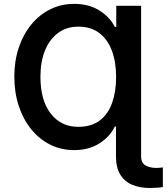

<svg xmlns="http://www.w3.org/2000/svg" viewBox="-20 -757 853 982"><path d="M744.7 204.5Q697.1 204.5 658 188.9Q619 173.3 596.1 137.6Q573.2 101.9 573.2 41.9V-110.1H567.5Q540.5 -55.8 486.7 -22.5Q432.9 10.7 359.4 10.7Q292.3 10.7 236.3 -17.4Q180.4 -45.5 139.4 -96.2Q98.4 -147 75.8 -215.7Q53.3 -284.4 53.3 -365.4Q53.3 -445 75.8 -512.8Q98.4 -580.6 139.6 -631Q180.8 -681.5 236.7 -709.3Q292.6 -737.2 359.4 -737.2Q433.6 -737.2 487.2 -704.2Q540.8 -671.2 567.5 -619H574.6V-727.3H701.7V41.9Q701.7 77.1 724.8 89.5Q747.9 101.9 779.1 101.9Q787.6 101.9 796.3 101Q805 100.1 812.9 99.1V199.6Q787.3 204.5 744.7 204.5ZM380 -108.3Q447.8 -108.3 490.6 -141Q533.4 -173.7 553.6 -231.4Q573.9 -289.1 573.9 -364.3Q573.9 -438.6 552.7 -496.4Q531.6 -554.3 488.6 -587.5Q445.7 -620.7 380.7 -620.7Q320.7 -620.7 277.2 -588.6Q233.7 -556.5 210.2 -498.9Q186.8 -441.4 186.8 -364.3Q186.8 -244 239.5 -176.1Q292.3 -108.3 380 -108.3Z"/></svg>

Font: Linik Sans SemiBold
Style: Regular
Weight: 600
Designer: Rasmus Andersson (font), Cristiano Sobral (main changes)
Foundry: rsms
Version: Version 3.018;June 1, 2022;FontCreator 14.0.0.2814 64-bit; t